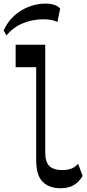

<svg xmlns="http://www.w3.org/2000/svg" viewBox="-95 -1016 475 1047"><path d="M235.6 10.5Q173.2 10.5 137.7 -24.5Q102.3 -59.6 102.3 -144.4V-649.6H-9.7V-772H151.6V-186.1Q151.6 -132.4 174.5 -110.5Q197.4 -88.5 244.6 -88.5Q271.3 -88.5 292.6 -96Q313.9 -103.6 330.9 -122.8L355.7 -56.6Q335.4 -23.2 306.9 -6.3Q278.3 10.5 235.6 10.5ZM-59.4 -822.6 -75.4 -849.2Q-54.1 -896.8 -18.2 -929.6Q17.8 -962.4 63 -979.5Q108.2 -996.7 154.4 -996.4Q208.4 -996.1 233 -969.6L218.4 -896.3Q202.9 -903.9 183.6 -907.4Q164.3 -910.8 140.8 -910.8Q82.4 -910.8 29.2 -888.8Q-24.1 -866.8 -59.4 -822.6Z"/></svg>

Font: Savate ExtraLight
Style: Regular
Weight: 200
Designer: Max Esnée
Foundry: Plomb Type
Version: Version 2.000